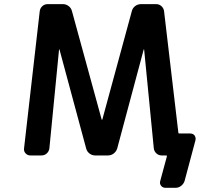

<svg xmlns="http://www.w3.org/2000/svg" viewBox="-20 -774 1040 932"><path d="M783.2 137.7Q769.5 137.7 761.7 127.4Q753.9 117.2 757.8 104.5L790 -14.6Q791 -19.5 786.1 -19.5H764.6Q750 -19.5 739.3 -29.3Q728.5 -39.1 726.6 -53.7L679.7 -533.2Q679.7 -534.2 678.7 -534.2Q677.7 -534.2 677.7 -534.2L548.8 -52.7Q543.9 -38.1 531.7 -28.8Q519.5 -19.5 504.9 -19.5H441.4Q426.8 -19.5 414.6 -28.8Q402.3 -38.1 398.4 -52.7L268.6 -534.2Q268.6 -534.2 267.6 -534.2Q266.6 -534.2 266.6 -533.2L219.7 -53.7Q217.8 -39.1 207 -29.3Q196.3 -19.5 181.6 -19.5H127Q113.3 -19.5 104 -29.8Q94.7 -40 96.7 -53.7L172.9 -719.7Q174.8 -734.4 185.5 -744.1Q196.3 -753.9 210.9 -753.9H286.1Q300.8 -753.9 313 -744.6Q325.2 -735.4 329.1 -720.7L473.6 -193.4Q474.6 -192.4 475.1 -192.4Q475.6 -192.4 476.6 -193.4L620.1 -720.7Q624 -735.4 636.2 -744.6Q648.4 -753.9 664.1 -753.9H738.3Q752.9 -753.9 763.7 -744.1Q774.4 -734.4 776.4 -719.7L845.7 -130.9Q845.7 -126 850.6 -126H903.3Q917 -126 924.8 -116.2Q929.7 -108.4 929.7 -100.6Q929.7 -96.7 928.7 -92.8L876 104.5Q871.1 119.1 858.9 128.4Q846.7 137.7 832 137.7Z"/></svg>

Font: Rounded-L Mgen+ 1m medium
Style: Regular
Weight: 500
Designer: [Source Han Sans]
Ryoko NISHIZUKA  (kana & ideographs); Paul D. Hunt (Latin, Greek & Cyrillic); Wenlong ZHANG  (bopomofo
Version: Version 1.059.20150602